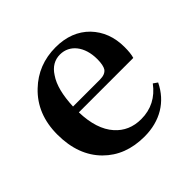

<svg xmlns="http://www.w3.org/2000/svg" viewBox="-145 -699 863 863"><g transform="rotate(-45 286.5 -267.5)"><path d="M312 16C411 16 487 -30 527 -113L507 -127C469 -76 419 -50 357 -50C306 -50 265 -68 234 -103C200 -141 182 -197 180 -270H526C531 -286 533 -307 533 -332C533 -396 513 -448 474 -489C434 -530 380 -551 313 -551C239 -551 176 -526 125 -477C69 -424 41 -354 41 -268C41 -179 67 -109 118 -58C167 -9 231 16 312 16ZM180 -307C183 -376 196 -429 221 -465C242 -498 270 -514 304 -514C365 -514 408 -461 408 -381C408 -354 404 -336 397 -325C388 -313 373 -307 351 -307Z"/></g></svg>

Font: AllPunType Bold
Style: Regular
Weight: 700
Version: 1.0